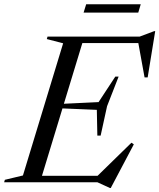

<svg xmlns="http://www.w3.org/2000/svg" viewBox="-54 -882 771 929"><path d="M251.5 -672.5 172.5 -693 176 -705H354L139.5 0H-34L-30.5 -12L57 -33ZM613.5 -683.5 666.5 -673.5H280.5L290.5 -705H622L692.5 -731.5H697L660.5 -507.5H645.5ZM477.5 27.5 417.5 0H75L85.5 -31.5H488L409 -22.5L582 -191.5L593.5 -183.5L482 27.5ZM433 -226H417L414.5 -350.5L187 -360L192.5 -377L423 -388L504 -511.5H520L464 -368ZM350.5 -821 363 -861.5H627L615 -821Z"/></svg>

Font: Newsreader 60pt
Style: Italic
Weight: 400
Italic angle: -17°
Designer: Hugues Gentile
Foundry: Production Type
Version: Version 1.003